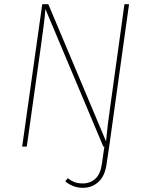

<svg xmlns="http://www.w3.org/2000/svg" viewBox="-20 -701 701 918"><path d="M597 -681 502 0 489 87Q481 141 450.5 169Q420 197 376 197Q329 197 292 166L304 151Q319 163 335.5 169.5Q352 176 376 176Q411 176 435.5 154Q460 132 467 84L479 0H474L197 -658Q195 -617 175 -476L108 0H86L182 -681H211L487 -25Q494 -103 509 -205L575 -681Z"/></svg>

Font: FiraGO Thin
Style: Italic
Weight: 100
Italic angle: -8°
Designer: bBox Type GmbH
Foundry: bBox Type GmbH
Version: Version 1.001